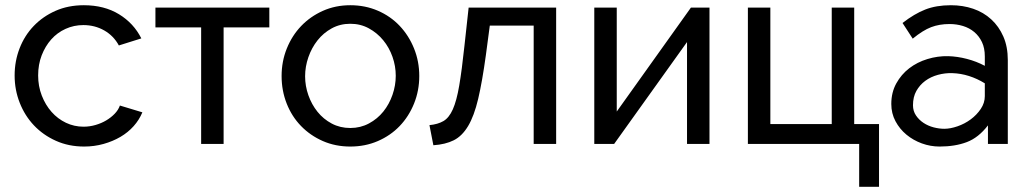

<svg xmlns="http://www.w3.org/2000/svg" viewBox="-20 -551 3936 735"><path d="M36 -262Q36 -317 55 -366Q74 -415 109 -451.5Q144 -488 192.5 -509.5Q241 -531 301 -531Q379 -531 435.5 -496.5Q492 -462 521 -404L435 -377Q415 -414 379 -434.5Q343 -455 299 -455Q263 -455 231 -440.5Q199 -426 176 -400Q153 -374 139.5 -339Q126 -304 126 -262Q126 -221 140 -185Q154 -149 177.5 -122.5Q201 -96 232.5 -81Q264 -66 300 -66Q323 -66 345.5 -72.5Q368 -79 386.5 -90Q405 -101 419 -115.5Q433 -130 439 -147L525 -121Q513 -92 491.5 -68Q470 -44 441 -27Q412 -10 376.5 0Q341 10 302 10Q243 10 194 -12Q145 -34 110 -71Q75 -108 55.5 -157.5Q36 -207 36 -262Z M836 0H750V-446H575V-522H1011V-446H836Z M1321 10Q1264 10 1216 -11Q1168 -32 1132.5 -68.5Q1097 -105 1077.5 -154.5Q1058 -204 1058 -260Q1058 -316 1078 -365.5Q1098 -415 1133 -451.5Q1168 -488 1216 -509.5Q1264 -531 1321 -531Q1378 -531 1426.5 -510Q1475 -489 1510 -452Q1545 -415 1565 -365.5Q1585 -316 1585 -260Q1585 -204 1565 -154.5Q1545 -105 1510 -68.5Q1475 -32 1426.5 -11Q1378 10 1321 10ZM1148 -259Q1148 -222 1160.5 -186.5Q1173 -151 1195.5 -123Q1218 -95 1250 -78Q1282 -61 1321 -61Q1360 -61 1392.5 -78.5Q1425 -96 1447.5 -124Q1470 -152 1482.5 -188Q1495 -224 1495 -261Q1495 -298 1482.5 -333.5Q1470 -369 1447 -397Q1424 -425 1392 -442.5Q1360 -460 1321 -460Q1282 -460 1250 -442.5Q1218 -425 1195.5 -396.5Q1173 -368 1160.5 -332Q1148 -296 1148 -259Z M1624 -72Q1656 -75 1677.5 -87.5Q1699 -100 1713.5 -132.5Q1728 -165 1738 -223.5Q1748 -282 1758 -376L1774 -522H2109V0H2023V-453H1855L1840 -340Q1826 -238 1810.5 -172.5Q1795 -107 1772 -68.5Q1749 -30 1717 -14Q1685 2 1639 5Z M2341 -124 2625 -522H2696V0H2610V-390L2331 0H2255V-522H2341Z M2843 -522H2929V-76H3164V-522H3250V-76H3345V164H3269V0H2843Z M3577 10Q3542 10 3509 -2Q3476 -14 3450 -35.5Q3424 -57 3408 -87Q3392 -117 3392 -153Q3392 -197 3411 -231.5Q3430 -266 3460.5 -289.5Q3491 -313 3530.5 -325Q3570 -337 3610 -336Q3645 -335 3681.5 -325.5Q3718 -316 3750 -299V-335Q3750 -367 3739 -390Q3728 -413 3709.5 -428.5Q3691 -444 3666.5 -451.5Q3642 -459 3615 -459Q3576 -459 3544.5 -447Q3513 -435 3474 -403L3435 -463Q3480 -498 3522 -514.5Q3564 -531 3620 -531Q3666 -531 3705.5 -517.5Q3745 -504 3774.5 -477Q3804 -450 3821 -411Q3838 -372 3838 -321V0H3762V-71Q3726 -24 3681 -7Q3636 10 3577 10ZM3750 -183V-232Q3721 -250 3689.5 -260Q3658 -270 3626 -271Q3598 -272 3570.5 -264.5Q3543 -257 3522 -241.5Q3501 -226 3488 -203Q3475 -180 3475 -148Q3475 -126 3486.5 -109Q3498 -92 3515.5 -80.5Q3533 -69 3554 -63.5Q3575 -58 3595 -58Q3618 -58 3645.5 -67.5Q3673 -77 3696 -94Q3719 -111 3734.5 -134Q3750 -157 3750 -183Z"/></svg>

Font: IngvarSans
Style: Regular
Weight: 500
Version: Version 3.000